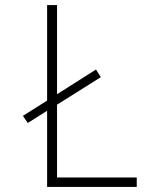

<svg xmlns="http://www.w3.org/2000/svg" viewBox="-20 -734 603 754"><path d="M165 0H517V-37H204V-323L376 -431L357 -461L204 -364V-714H165V-339L70 -279L89 -251L165 -299Z"/></svg>

Font: Noto Sans Mono SemiCondensed ExtraLight
Style: Regular
Weight: 200
Width: 4
Designer: Monotype Design Team
Foundry: Monotype Imaging Inc.
Version: Version 2.014